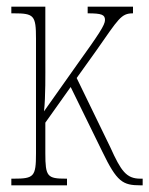

<svg xmlns="http://www.w3.org/2000/svg" viewBox="-20 -556 448 576"><path d="M14 0H181V-20H178C122 -20 116 -26 116 -96V-188L192 -295L287 -101C331 -10 348 0 402 0H408V-20H401C359 -20 343 -43 311 -114L210 -322L268 -403C336 -500 343 -516 379 -516V-536H243V-516C285 -516 295 -512 295 -496C295 -481 277 -454 211 -362L112 -222C117 -266 116 -336 116 -373V-536H14V-516H21C82 -516 88 -510 88 -440V-96C88 -26 82 -20 21 -20H14Z"/></svg>

Font: Noto Serif ExtraCondensed Thin
Style: Regular
Weight: 100
Width: 2
Designer: Monotype Design Team
Foundry: Monotype Imaging Inc.
Version: Version 2.013